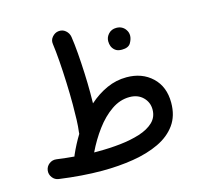

<svg xmlns="http://www.w3.org/2000/svg" viewBox="-100 -745 919 890"><g transform="rotate(-15 359.5 -300.0)"><path d="M40 -28.3Q42.5 -46.9 57.6 -58.6Q72.8 -70.3 91.8 -67.9Q135.7 -62 176.3 -58.6Q177.2 -62.5 179.2 -66.4Q199.7 -112.8 225.1 -154.3Q225.1 -158.2 225.6 -162.1Q229 -187 230.2 -220.2Q231.4 -253.4 231.4 -293Q231.4 -344.7 229.2 -399.4Q227.1 -454.1 223.4 -503.7Q219.7 -553.2 214.8 -588.4Q211.9 -607.4 224.4 -621.8Q236.8 -636.2 253.4 -638.7Q273.9 -641.6 288.8 -628.9Q303.7 -616.2 306.6 -597.7Q312 -562.5 315.7 -515.9Q319.3 -469.2 321.5 -419.7Q323.7 -370.1 323.7 -325.7Q323.7 -298.8 323.2 -274.4Q363.3 -310.1 408.7 -330.6Q454.1 -351.1 503.9 -351.1Q578.6 -351.1 626.5 -305.9Q674.3 -260.7 674.3 -184.1Q674.3 -121.1 643.6 -78.4Q612.8 -35.6 558.8 -10Q504.9 15.6 434.3 27.1Q363.8 38.6 284.2 38.6Q236.8 38.6 185.1 34.7Q133.3 30.8 79.6 23.4Q60.5 21 49.1 5.6Q37.6 -9.8 40 -28.3ZM493.7 -258.8Q447.8 -258.8 406.5 -230.2Q365.2 -201.7 330.6 -155Q295.9 -108.4 269.5 -53.2Q279.8 -53.2 290 -53.2Q343.8 -53.2 395.8 -58.8Q447.8 -64.5 490 -77.9Q532.2 -91.3 557.4 -115.2Q582.5 -139.2 582.5 -175.8Q582.5 -210.4 558.1 -234.6Q533.7 -258.8 493.7 -258.8ZM465.8 -534.2Q465.8 -553.7 480.2 -569.1Q494.6 -584.5 517.6 -584.5Q533.7 -584.5 544.9 -577.9Q556.2 -571.3 562.5 -561Q570.8 -548.8 570.8 -533.7Q570.8 -517.6 560.1 -498.8Q549.3 -480 517.6 -480Q496.6 -480 485.4 -489.3Q474.1 -498.5 469.7 -510.7Q465.8 -521 465.8 -534.2Z"/></g></svg>

Font: Mikhak Medium
Style: Regular
Weight: 500
Designer: Amin Abedi
Version: Version 3.3